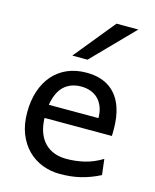

<svg xmlns="http://www.w3.org/2000/svg" viewBox="-118 -861 771 953"><g transform="rotate(15 267.5 -384.5)"><path d="M136.7 -236.8Q138.2 -193.8 150.1 -162.1Q162.1 -130.4 182.9 -109.6Q203.6 -88.9 231.7 -78.6Q259.8 -68.4 293 -68.4Q340.3 -68.4 385.7 -79.1Q431.2 -89.8 476.1 -117.2L485.8 -36.6Q460 -23.4 435.1 -14.2Q410.2 -4.9 385.3 1Q360.4 6.8 334.7 9.5Q309.1 12.2 280.8 12.2Q233.9 12.2 191.4 -4.2Q148.9 -20.5 116.7 -52.5Q84.5 -84.5 65.4 -131.8Q46.4 -179.2 46.4 -241.7Q46.4 -302.2 62.7 -351.3Q79.1 -400.4 109.4 -435.3Q139.6 -470.2 183.1 -489Q226.6 -507.8 280.8 -507.8Q320.8 -507.8 351.6 -498.3Q382.3 -488.8 404.8 -471.9Q427.2 -455.1 442.4 -432.6Q457.5 -410.2 466.6 -384.3Q475.6 -358.4 479.5 -330.3Q483.4 -302.2 483.4 -274.9V-255.9Q483.4 -243.7 482.9 -236.8ZM273.4 -434.6Q219.7 -434.6 185.5 -403.1Q151.4 -371.6 140.6 -305.2H395.5Q395.5 -336.4 386.5 -360.6Q377.4 -384.8 361.1 -401.4Q344.7 -418 322.3 -426.3Q299.8 -434.6 273.4 -434.6ZM473.1 -781.2 268.1 -571.3H189.9L360.8 -781.2Z"/></g></svg>

Font: Andika New Basic
Style: Regular
Weight: 400
Designer: Victor Gaultney, Annie Olsen, Julie Remington, Don Collingsworth, Eric Hays
Foundry: SIL International
Version: Version 5.500